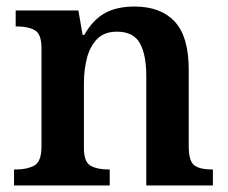

<svg xmlns="http://www.w3.org/2000/svg" viewBox="-20 -568 699 588"><path d="M23 0V-49H30Q63 -49 85 -61Q107 -73 107 -119V-421Q107 -464 86.5 -475.5Q66 -487 33 -487H28V-536H220L233 -461H238Q265 -508 301.5 -528Q338 -548 392 -548Q472 -548 515 -502Q558 -456 558 -354V-120Q558 -73 576 -61Q594 -49 627 -49H632V0H428V-335Q428 -400 408.5 -435.5Q389 -471 338 -471Q300 -471 278 -449Q256 -427 246.5 -391Q237 -355 237 -313V-115Q237 -72 257.5 -60.5Q278 -49 311 -49H316V0Z"/></svg>

Font: Noto Serif Malayalam SemiBold
Style: Regular
Weight: 600
Designer: Indian type Foundry, Jelle Bosma, Monotype Design Team
Foundry: Monotype Imaging Inc.
Version: Version 2.104; ttfautohint (v1.8.4.7-5d5b)